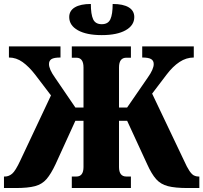

<svg xmlns="http://www.w3.org/2000/svg" viewBox="-20 -948 1025 968"><path d="M493 -771Q416 -771 372.5 -795.5Q329 -820 329 -862Q329 -894 357.5 -911Q386 -928 438 -928Q438 -876 449.5 -851Q461 -826 493 -826Q525 -826 536.5 -851Q548 -876 548 -928Q601 -928 629 -911Q657 -894 657 -862Q657 -820 613.5 -795.5Q570 -771 493 -771ZM0 0V-58H5Q24 -58 41 -72Q58 -86 83 -140L237 -467L157 -572Q126 -612 94 -635Q62 -658 25 -658V-714H285V-658Q252 -658 239.5 -650Q227 -642 227 -625Q227 -599 257 -557L360 -406H401V-608Q401 -657 365 -657H342V-714H640V-657H617Q580 -657 580 -608V-406H621L725 -557Q755 -599 755 -625Q755 -642 742 -650Q729 -658 697 -658V-714H957V-658Q919 -658 885 -635.5Q851 -613 820 -572L747 -476L907 -140Q923 -104 935 -86.5Q947 -69 957.5 -63.5Q968 -58 980 -58H985V0H926Q863 0 826.5 -9.5Q790 -19 767 -45Q744 -71 722 -120L621 -339H580V-106Q580 -58 617 -58H640V0H342V-58H365Q401 -58 401 -106V-339H360L260 -120Q237 -71 214.5 -45Q192 -19 156.5 -9.5Q121 0 59 0Z"/></svg>

Font: Noto Serif Condensed Black
Style: Regular
Weight: 900
Width: 3
Designer: Monotype Design Team
Foundry: Monotype Imaging Inc.
Version: Version 2.015; ttfautohint (v1.8.4.7-5d5b)